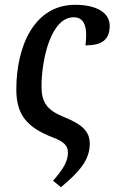

<svg xmlns="http://www.w3.org/2000/svg" viewBox="-20 -567 484 800"><path d="M234 213C311 149 354 99 354 32C354 -18 325 -48 245 -80C176 -108 153 -141 153 -206C153 -317 191 -495 287 -495C326 -495 339 -464 339 -422C339 -408 338 -393 336 -378C399 -378 435 -397 437 -455C440 -513 384 -547 293 -547C124 -547 48 -377 48 -194C48 -86 95 -35 201 6C246 23 263 40 263 68C263 101 249 132 201 186Z"/></svg>

Font: Noto Serif Condensed Medium
Style: Italic
Weight: 500
Width: 3
Italic angle: -12°
Designer: Monotype Design Team
Foundry: Monotype Imaging Inc.
Version: Version 2.013